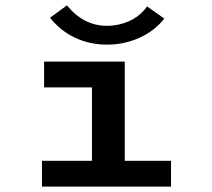

<svg xmlns="http://www.w3.org/2000/svg" viewBox="-20 -694 790 714"><path d="M136 0V-96H322V-369H144V-465H444V-96H616V0ZM527 -670 591 -625Q555 -579 498.5 -553.5Q442 -528 378 -528Q314 -528 259.5 -553.5Q205 -579 166 -628L229 -674Q291 -598 378 -598Q421 -598 460.5 -615.5Q500 -633 527 -670Z"/></svg>

Font: Inconsolata ExtraExpanded
Style: Bold
Weight: 700
Width: 8
Monospace: yes
Designer: Raph Levien, Cyreal, Brenton Simpson
Foundry: Raph Levien, Cyreal, Google
Version: Version 3.100; ttfautohint (v1.8.4.7-5d5b)